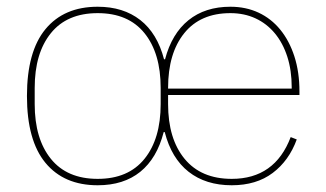

<svg xmlns="http://www.w3.org/2000/svg" viewBox="-20 -538 969 570"><path d="M270 -7Q361 -7 409 -66.5Q457 -126 457 -229V-277Q457 -380 409 -439.5Q361 -499 270 -499Q179 -499 131 -439.5Q83 -380 83 -277V-229Q83 -126 131 -66.5Q179 -7 270 -7ZM846 -275V-279Q846 -329 833 -369.5Q820 -410 796 -439Q772 -468 738.5 -483.5Q705 -499 664 -499Q575 -499 527 -439.5Q479 -380 479 -277V-275ZM668 12Q591 12 540 -28Q489 -68 469 -146H466Q446 -68 396.5 -28Q347 12 270 12Q170 12 115 -54.5Q60 -121 60 -253Q60 -385 115 -451.5Q170 -518 270 -518Q346 -518 396.5 -478.5Q447 -439 467 -362H470Q490 -438 539.5 -478Q589 -518 664 -518Q710 -518 747.5 -500.5Q785 -483 812 -450Q839 -417 854 -370.5Q869 -324 869 -266V-256H479V-229Q479 -126 528 -66.5Q577 -7 668 -7Q796 -7 843 -131L861 -124Q838 -61 789.5 -24.5Q741 12 668 12Z"/></svg>

Font: IBM Plex Sans Hebrew Thin
Style: Regular
Weight: 100
Designer: Mike Abbink, Paul van der Laan, Pieter van Rosmalen, Yanek Iontef
Foundry: Bold Monday
Version: Version 1.2